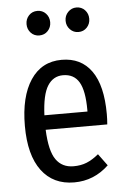

<svg xmlns="http://www.w3.org/2000/svg" viewBox="-55 -805 563 857"><g transform="rotate(-5 227.0 -376.5)"><path d="M412 -233H136Q140 -138 167.5 -99Q195 -60 246 -60Q279 -60 305 -70.5Q331 -81 359 -104L398 -51Q332 12 243 12Q149 12 97 -57.5Q45 -127 45 -258Q45 -389 94.5 -463.5Q144 -538 234 -538Q321 -538 367.5 -472.5Q414 -407 414 -279Q414 -257 412 -233ZM329 -305Q329 -391 306 -430Q283 -469 234 -469Q190 -469 165 -429.5Q140 -390 136 -298H329ZM198 -710Q198 -687 183 -671Q168 -655 145 -655Q122 -655 107 -671Q92 -687 92 -710Q92 -733 107 -749Q122 -765 145 -765Q168 -765 183 -749Q198 -733 198 -710ZM373 -710Q373 -687 358 -671Q343 -655 320 -655Q298 -655 282.5 -671Q267 -687 267 -710Q267 -733 282.5 -749Q298 -765 320 -765Q343 -765 358 -749Q373 -733 373 -710Z"/></g></svg>

Font: Fira Sans Extra Condensed
Style: Regular
Weight: 400
Width: 1
Designer: Carrois Corporate & Edenspiekermann AG
Foundry: Carrois Corporate GbR & Edenspiekermann AG
Version: Version 4.203